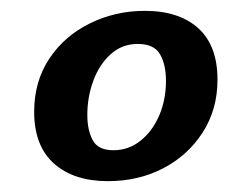

<svg xmlns="http://www.w3.org/2000/svg" viewBox="-20 -704 421 354"><path d="M179 -370Q116 -370 79.5 -402.5Q43 -435 43 -498Q43 -554 71 -596Q99 -638 146 -661Q193 -684 247 -684Q310 -684 345.5 -652Q381 -620 381 -557Q381 -502 353.5 -459.5Q326 -417 280.5 -393.5Q235 -370 179 -370ZM189 -427Q217 -427 239 -444.5Q261 -462 273.5 -491Q286 -520 286 -555Q286 -585 275 -604Q264 -623 234 -623Q205 -623 184 -604Q163 -585 152 -555Q141 -525 141 -492Q141 -464 151 -445.5Q161 -427 189 -427Z"/></svg>

Font: Sansita Swashed Light SemiBold
Style: Regular
Weight: 600
Version: Version 1.003